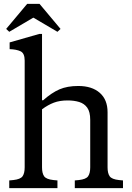

<svg xmlns="http://www.w3.org/2000/svg" viewBox="-20 -976 684 996"><path d="M28 0V-40L49 -42Q86 -46 97 -61.5Q108 -77 108 -108V-662Q108 -700 86.5 -710Q65 -720 30 -721V-756L184 -800H198V-456H204Q248 -495 288.5 -512.5Q329 -530 386 -530Q457 -530 497.5 -494.5Q538 -459 538 -394V-108Q538 -77 549 -61.5Q560 -46 597 -42L618 -40V0H368V-40L389 -42Q426 -46 437 -61.5Q448 -77 448 -108V-354Q448 -396 432.5 -417.5Q417 -439 390.5 -447Q364 -455 331 -455Q290 -455 259.5 -443.5Q229 -432 198 -409V-108Q198 -77 209 -61.5Q220 -46 257 -42L278 -40V0ZM28 -811 12 -826 121 -956H185L294 -826L278 -811L154 -884H152Z"/></svg>

Font: Hedvig Letters Serif 12pt
Style: Regular
Weight: 400
Designer: Alexander Örn & Tor Weibull
Foundry: Kanon Foundry
Version: Version 1.000; ttfautohint (v1.8.4.7-5d5b)